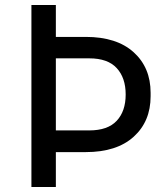

<svg xmlns="http://www.w3.org/2000/svg" viewBox="-20 -750 662 770"><path d="M204 0H106V-730H204V-602H324Q448 -602 516 -540.5Q584 -479 584 -378V-364Q584 -263 516 -201.5Q448 -140 324 -140H204ZM338 -516H204V-227H338Q412 -227 448 -265.5Q484 -304 484 -371Q484 -438 448 -477Q412 -516 338 -516Z"/></svg>

Font: Sora
Style: Regular
Weight: 400
Designer: Jonathan Barnbrook, Julián Moncada
Foundry: Barnbrook Fonts
Version: Version 2.000